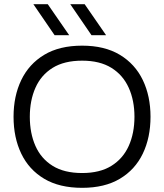

<svg xmlns="http://www.w3.org/2000/svg" viewBox="-20 -891 787 921"><path d="M374 10Q265 10 192 -33.5Q119 -77 82 -154Q45 -231 45 -331Q45 -430 82 -507Q119 -584 192 -628Q265 -672 374 -672Q482 -672 555 -628Q628 -584 665 -507Q702 -430 702 -331Q702 -231 665 -154Q628 -77 555 -33.5Q482 10 374 10ZM374 -61Q459 -61 514.5 -95.5Q570 -130 597.5 -191Q625 -252 625 -331Q625 -409 597.5 -470Q570 -531 514.5 -565.5Q459 -600 374 -600Q288 -600 232.5 -565.5Q177 -531 150 -470Q123 -409 123 -331Q123 -252 150 -191Q177 -130 232.5 -95.5Q288 -61 374 -61ZM209 -871 312 -722H242L140 -871ZM386 -871 489 -722H419L317 -871Z"/></svg>

Font: Nata Sans
Style: Regular
Weight: 400
Designer: Daniel Uzquiano Cruz
Version: Version 1.001